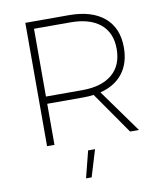

<svg xmlns="http://www.w3.org/2000/svg" viewBox="-97 -778 916 1072"><g transform="rotate(-10 361.0 -242.0)"><path d="M641.1 0H590.8L425.8 -236.8Q400.4 -232.9 367.2 -232.9H162.1V0H120.1V-699.2H367.2Q496.6 -699.2 567.4 -639.2Q638.2 -579.1 638.2 -469.2Q638.2 -380.4 593.8 -322.8Q549.3 -265.1 465.8 -244.1ZM162.1 -273.9H368.2Q478 -273.9 537.6 -324.2Q597.2 -374.5 597.2 -467.8Q597.2 -559.6 537.6 -608.9Q478 -658.2 368.2 -658.2H162.1ZM303.2 214.8 341.8 63H380.9L335 214.8Z"/></g></svg>

Font: Montserrat-Arabic ExtraLight
Style: Regular
Weight: 275
Designer: Mohamed Gaber
Foundry: Kief Type Foundry
Version: Version 5.008;PS 005.008;hotconv 1.0.88;makeotf.lib2.5.64775